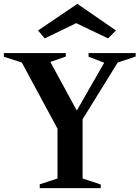

<svg xmlns="http://www.w3.org/2000/svg" viewBox="-22 -975 726 995"><path d="M184 0V-20L276 -50V-308L91 -651L-2 -681V-700H319V-682L239 -654L376 -402L518 -650L437 -681V-700H681V-682L588 -651L406 -357V-50L500 -19V0ZM210 -776 175 -817 379 -955 579 -817 538 -776 373 -855Z"/></svg>

Font: Wittgenstein Semibold
Style: Regular
Weight: 600
Designer: Jörg Drees
Foundry: Jörg Drees
Version: Version 1.303; ttfautohint (v1.8.4.7-5d5b)